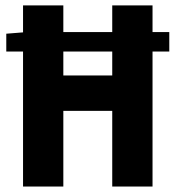

<svg xmlns="http://www.w3.org/2000/svg" viewBox="-20 -680 640 700"><path d="M64 0V-492.2H2.9V-557.1L64 -562V-660.2H210.9V-563H389.2V-660.2H536.1V-563H597.2V-492.2H536.1V0H389.2V-275.9H210.9V0ZM210.9 -404.8H389.2V-492.2H210.9Z"/></svg>

Font: Office Code Pro D Bold
Style: Regular
Weight: 700
Designer: Nathan Rutzky & Paul D. Hunt
Foundry: Adobe Systems Incorporated
Version: Version 1.004;PS 001.004;hotconv 1.0.70;makeotf.lib2.5.58329